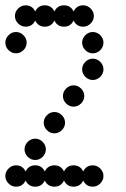

<svg xmlns="http://www.w3.org/2000/svg" viewBox="-20 -700 472 720"><path d="M40 -80Q65 -80 76 -57Q87 -80 112 -80Q137 -80 148 -57Q159 -80 184 -80Q209 -80 220 -57Q231 -80 256 -80Q281 -80 292 -57Q303 -80 328 -80Q344 -80 356 -68Q368 -56 368 -40Q368 -24 356 -12Q344 0 328 0Q303 0 292 -23Q281 0 256 0Q231 0 220 -23Q209 0 184 0Q159 0 148 -23Q137 0 112 0Q87 0 76 -23Q65 0 40 0Q24 0 12 -12Q0 -24 0 -40Q0 -56 12 -68Q24 -80 40 -80ZM84 -112Q72 -124 72 -140Q72 -156 84 -168Q96 -180 112 -180Q128 -180 140 -168Q152 -156 152 -140Q152 -124 140 -112Q128 -100 112 -100Q96 -100 84 -112ZM156 -212Q144 -224 144 -240Q144 -256 156 -268Q168 -280 184 -280Q200 -280 212 -268Q224 -256 224 -240Q224 -224 212 -212Q200 -200 184 -200Q168 -200 156 -212ZM228 -312Q216 -324 216 -340Q216 -356 228 -368Q240 -380 256 -380Q272 -380 284 -368Q296 -356 296 -340Q296 -324 284 -312Q272 -300 256 -300Q240 -300 228 -312ZM300 -412Q288 -424 288 -440Q288 -456 300 -468Q312 -480 328 -480Q344 -480 356 -468Q368 -456 368 -440Q368 -424 356 -412Q344 -400 328 -400Q312 -400 300 -412ZM300 -512Q288 -524 288 -540Q288 -556 300 -568Q312 -580 328 -580Q344 -580 356 -568Q368 -556 368 -540Q368 -524 356 -512Q344 -500 328 -500Q312 -500 300 -512ZM12 -512Q0 -524 0 -540Q0 -556 12 -568Q24 -580 40 -580Q56 -580 68 -568Q80 -556 80 -540Q80 -524 68 -512Q56 -500 40 -500Q24 -500 12 -512ZM76 -680Q101 -680 112 -657Q123 -680 148 -680Q173 -680 184 -657Q195 -680 220 -680Q245 -680 256 -657Q267 -680 292 -680Q308 -680 320 -668Q332 -656 332 -640Q332 -624 320 -612Q308 -600 292 -600Q267 -600 256 -623Q245 -600 220 -600Q195 -600 184 -623Q173 -600 148 -600Q123 -600 112 -623Q101 -600 76 -600Q60 -600 48 -612Q36 -624 36 -640Q36 -656 48 -668Q60 -680 76 -680Z"/></svg>

Font: Dotrice Condensed
Style: Regular
Weight: 400
Width: 2
Monospace: yes
Designer: Paul Flo Williams
Foundry: His Deeds Are Dust
Version: Version 1.001